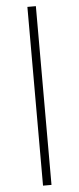

<svg xmlns="http://www.w3.org/2000/svg" viewBox="-62 -762 407 993"><g transform="rotate(-5 142.0 -266.0)"><path d="M120 -730H164V198H120Z"/></g></svg>

Font: Old Standard TT
Style: Regular
Weight: 400
Designer: Alexey Kryukov <alexios@thessalonica.org.ru>
Version: Version 2.2